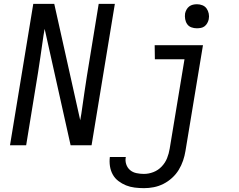

<svg xmlns="http://www.w3.org/2000/svg" viewBox="-20 -755 1240 998"><path d="M32 0 153 -735H262L397 -130L403 -165L419 -276Q425 -317 431.5 -358.5Q438 -400 445 -441L493 -735H577L456 0H347L219 -574L212 -605L206 -570L190 -459Q184 -418 177.5 -376.5Q171 -335 164 -294L116 0ZM729 223Q704 223 680 220Q656 217 635 208.5Q614 200 595.5 186Q577 172 566 152Q555 132 551.5 108.5Q548 85 551 61H634Q630 80 636 98.5Q642 117 656 129Q670 141 689.5 145Q709 149 728 149Q753 149 777.5 139.5Q802 130 820.5 110.5Q839 91 848.5 67Q858 43 862 18L939 -447H785L784 -520H1035L944 30Q940 55 931.5 80Q923 105 909 128Q895 151 874 170Q853 189 829 201Q805 213 779.5 218Q754 223 729 223ZM1003 -608Q988 -608 974.5 -613Q961 -618 953 -629.5Q945 -641 942.5 -655.5Q940 -670 942 -685Q944 -695 949.5 -705Q955 -715 963.5 -721.5Q972 -728 982.5 -730.5Q993 -733 1004 -733Q1019 -733 1032.5 -727.5Q1046 -722 1054 -710.5Q1062 -699 1065 -684.5Q1068 -670 1065 -655Q1063 -645 1057.5 -635Q1052 -625 1043.5 -618.5Q1035 -612 1024.5 -610Q1014 -608 1003 -608Z"/></svg>

Font: Iosevka Custom Oblique
Style: Regular
Weight: 400
Italic angle: -9°
Designer: Belleve Invis
Foundry: Belleve Invis
Version: Version 27.0.1